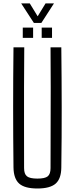

<svg xmlns="http://www.w3.org/2000/svg" viewBox="-20 -1070 427 1096"><path d="M193.5 6Q121 6 89.5 -22Q58 -50 57 -114Q55 -287.5 55 -457Q55 -626.5 57 -800H118.5Q117.5 -684.5 117.2 -570Q117 -455.5 117.2 -341Q117.5 -226.5 117.5 -110.5Q117.5 -76.5 134 -63.5Q150.5 -50.5 193.5 -50.5Q236.5 -50.5 252.5 -63.5Q268.5 -76.5 268.5 -110.5Q268.5 -226.5 269 -341Q269.5 -455.5 269.5 -570Q269.5 -684.5 268.5 -800H330Q332 -626.5 332.2 -457Q332.5 -287.5 330 -114Q329.5 -50 297.8 -22Q266 6 193.5 6ZM218 -854V-912.5H277V-854ZM110 -854V-912.5H169V-854ZM173.5 -939 101 -1050.5H150L195 -977L240 -1050.5H288L216 -939Z"/></svg>

Font: Big Shoulders Text Thin Light
Style: Regular
Weight: 300
Version: Version 2.002